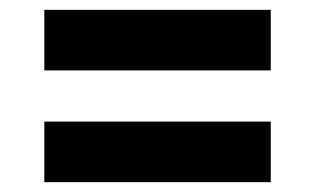

<svg xmlns="http://www.w3.org/2000/svg" viewBox="-20 -492 640 390"><path d="M70 -472H530V-349H70ZM70 -245H530V-122H70Z"/></svg>

Font: Kreadon
Style: Regular
Weight: 400
Designer: kohakuno
Foundry: StudioGnu
Version: Version 1.000;Glyphs 3.1.2 (3151)